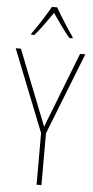

<svg xmlns="http://www.w3.org/2000/svg" viewBox="-62 -986 497 1022"><g transform="rotate(5 186.0 -475.0)"><path d="M201 -950H173C149 -907 102 -833 76 -799V-793H93C123 -827 161 -882 187 -919C214 -880 250 -828 280 -793H297V-799C278 -825 226 -905 201 -950ZM187 -311 28 -714H0L174 -276V0H200V-277L372 -714H344Z"/></g></svg>

Font: Noto Sans Myanmar UI Condensed Thin
Style: Regular
Weight: 100
Width: 3
Designer: Monotype Design Team
Foundry: Monotype Imaging Inc.
Version: Version 2.103